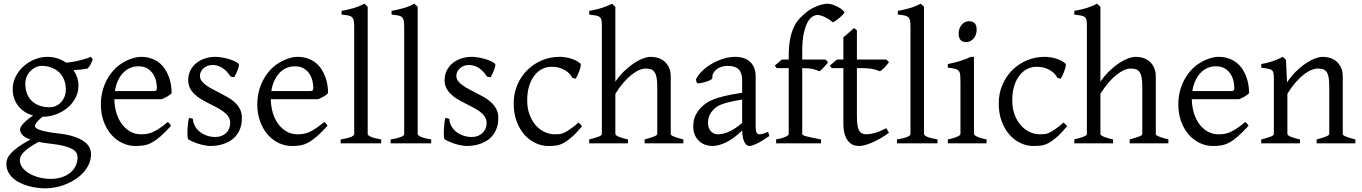

<svg xmlns="http://www.w3.org/2000/svg" viewBox="-20 -777 7383 1041"><path d="M336.9 -293Q336.9 -318.8 328.4 -342Q319.8 -365.2 303 -382.6Q286.1 -399.9 261 -409.9Q235.8 -419.9 203.1 -419.9Q190.9 -419.9 176 -413.6Q161.1 -407.2 147.9 -395Q134.8 -382.8 126 -364.3Q117.2 -345.7 117.2 -321.8Q117.2 -295.9 125.2 -272.7Q133.3 -249.5 149.7 -232.4Q166 -215.3 191.2 -205.3Q216.3 -195.3 251 -195.3Q265.1 -195.3 280.5 -201.4Q295.9 -207.5 308.3 -220Q320.8 -232.4 328.9 -250.5Q336.9 -268.6 336.9 -293ZM252.9 2Q234.4 0 218.8 -2.4Q203.1 -4.9 189.5 -7.8Q154.3 11.2 134 26.4Q113.8 41.5 103.5 53.5Q93.3 65.4 90.6 75.2Q87.9 85 87.9 92.8Q87.9 113.3 101.6 131.6Q115.2 149.9 138.2 163.3Q161.1 176.8 191.4 184.8Q221.7 192.9 254.9 192.9Q287.6 192.9 314.5 184.1Q341.3 175.3 360.4 159.9Q379.4 144.5 389.9 123.3Q400.4 102.1 400.4 76.7Q400.4 63 394 51.5Q387.7 40 371.1 30.8Q354.5 21.5 325.9 14.2Q297.4 6.8 252.9 2ZM405.3 -313Q405.3 -275.4 388.4 -244.4Q371.6 -213.4 344.2 -191.2Q316.9 -168.9 282.2 -156.5Q247.6 -144 211.9 -144H210Q186.5 -124.5 177.7 -111.6Q168.9 -98.6 168.9 -95.7Q168.9 -89.8 174.1 -84.2Q179.2 -78.6 193.1 -73.5Q207 -68.4 231.4 -63.2Q255.9 -58.1 293.9 -53.7Q347.2 -47.9 381.8 -36.1Q416.5 -24.4 437 -9Q457.5 6.3 465.6 23.9Q473.6 41.5 473.6 58.6Q473.6 85.4 463.4 109.6Q453.1 133.8 435.5 154.3Q418 174.8 394 191.4Q370.1 208 342.8 219.7Q315.4 231.4 286.1 237.8Q256.8 244.1 228 244.1Q205.1 244.1 180.7 241Q156.2 237.8 132.3 231Q108.4 224.1 87.2 213.6Q65.9 203.1 49.8 188.2Q33.7 173.3 24.2 154.5Q14.6 135.7 14.6 111.8Q14.6 99.1 19.3 85.2Q23.9 71.3 38.1 55.2Q52.2 39.1 77.6 20.5Q103 2 145 -20.5Q113.3 -31.7 101.1 -45.9Q88.9 -60.1 88.9 -74.7Q88.9 -78.6 91.3 -85.2Q93.8 -91.8 101.3 -101.3Q108.9 -110.8 122.8 -123Q136.7 -135.3 159.2 -150.9Q134.3 -157.7 114 -170.7Q93.8 -183.6 79.3 -201.9Q64.9 -220.2 56.9 -243.4Q48.8 -266.6 48.8 -293.9Q48.8 -329.6 64.9 -361.6Q81.1 -393.6 107.4 -417.2Q133.8 -440.9 167.5 -454.8Q201.2 -468.8 236.8 -468.8Q266.1 -468.8 291.7 -460.4Q317.4 -452.1 338.4 -437Q363.8 -439.5 384.3 -443.4Q404.8 -447.3 421.1 -451.7Q437.5 -456.1 450.2 -460.4Q462.9 -464.8 473.1 -468.8L482.9 -454.1Q477.1 -440.4 471.7 -429Q466.3 -417.5 455.1 -405.3Q436.5 -401.9 418.7 -399.9Q400.9 -397.9 378.4 -397Q391.1 -378.4 398.2 -357.4Q405.3 -336.4 405.3 -313Z M730 -417.5Q704.6 -417.5 683.3 -407.7Q662.1 -397.9 645.8 -380.1Q629.4 -362.3 618.4 -337.6Q607.4 -313 603 -283.2H812Q823.2 -283.2 826.9 -286.9Q830.6 -290.5 830.6 -300.8Q830.6 -314 826.9 -333.7Q823.2 -353.5 812.3 -372.3Q801.3 -391.1 781.5 -404.3Q761.7 -417.5 730 -417.5ZM910.6 -272Q901.9 -262.2 887.2 -253.9Q872.6 -245.6 856.9 -239.3H600.1Q600.6 -201.2 610.6 -166.7Q620.6 -132.3 639.4 -106.2Q658.2 -80.1 684.8 -64.5Q711.4 -48.8 744.6 -48.8Q759.8 -48.8 774.2 -50.8Q788.6 -52.7 805.2 -59.6Q821.8 -66.4 842 -79.6Q862.3 -92.8 889.6 -115.2Q896 -111.8 900.6 -105.5Q905.3 -99.1 907.7 -95.2Q875 -59.6 850.3 -37.8Q825.7 -16.1 804 -4.4Q782.2 7.3 761 11Q739.7 14.6 714.8 14.6Q677.2 14.6 643.3 -1.5Q609.4 -17.6 583.5 -47.1Q557.6 -76.7 542.2 -118.4Q526.9 -160.2 526.9 -211.9Q526.9 -244.6 534.2 -276.4Q541.5 -308.1 555.4 -336.4Q569.3 -364.7 589.4 -388.7Q609.4 -412.6 634.8 -430.2Q645.5 -437.5 658.9 -444.6Q672.4 -451.7 687 -457Q701.7 -462.4 716.1 -465.6Q730.5 -468.8 743.7 -468.8Q775.4 -468.8 800.3 -460Q825.2 -451.2 843.8 -436.3Q862.3 -421.4 875 -401.6Q887.7 -381.8 895.8 -359.9Q903.8 -337.9 907.2 -315.2Q910.6 -292.5 910.6 -272Z M1291.5 -138.2Q1291.5 -103.5 1281.7 -78.9Q1272 -54.2 1256.3 -37.1Q1240.7 -20 1221.7 -9.8Q1202.6 0.5 1184.1 5.9Q1165.5 11.2 1149.2 12.9Q1132.8 14.6 1123.5 14.6Q1100.1 14.6 1067.1 5.9Q1034.2 -2.9 1001.5 -21Q998 -22.5 996.8 -36.9Q995.6 -51.3 996.3 -70.1Q997.1 -88.9 999.3 -107.9Q1001.5 -127 1004.9 -138.2L1025.9 -132.8Q1026.9 -112.3 1036.6 -94.2Q1046.4 -76.2 1062.7 -63Q1079.1 -49.8 1100.8 -42Q1122.6 -34.2 1147.9 -34.2Q1165.5 -34.2 1180.2 -39.8Q1194.8 -45.4 1205.6 -55.4Q1216.3 -65.4 1222.2 -79.6Q1228 -93.8 1228 -110.8Q1228 -130.4 1217.5 -145.5Q1207 -160.6 1189.9 -173.1Q1172.9 -185.5 1151.1 -196.5Q1129.4 -207.5 1106.9 -219.2Q1086.4 -229.5 1067.4 -241.2Q1048.3 -252.9 1033.4 -267.6Q1018.6 -282.2 1009.5 -300.3Q1000.5 -318.4 1000.5 -341.8Q1000.5 -372.1 1012.7 -395.8Q1024.9 -419.4 1045.2 -435.5Q1065.4 -451.7 1091.6 -460.2Q1117.7 -468.8 1145.5 -468.8Q1160.6 -468.8 1179 -466.1Q1197.3 -463.4 1215.1 -458.5Q1232.9 -453.6 1248.5 -446.8Q1264.2 -439.9 1273.9 -431.2Q1276.9 -428.2 1274.7 -418Q1272.5 -407.7 1267.8 -395.5Q1263.2 -383.3 1257.8 -372.6Q1252.4 -361.8 1249.5 -357.9L1230.5 -361.8Q1207 -397 1181.9 -410.9Q1156.7 -424.8 1132.8 -424.8Q1116.7 -424.8 1104 -419.4Q1091.3 -414.1 1082.3 -405.5Q1073.2 -397 1068.6 -386.7Q1064 -376.5 1064 -366.2Q1064 -350.6 1073.2 -338.1Q1082.5 -325.7 1097.7 -314.7Q1112.8 -303.7 1132.1 -293.7Q1151.4 -283.7 1171.9 -272.9Q1192.9 -262.2 1214.4 -250Q1235.8 -237.8 1252.9 -221.9Q1270 -206.1 1280.8 -185.8Q1291.5 -165.5 1291.5 -138.2Z M1578.1 -417.5Q1552.7 -417.5 1531.5 -407.7Q1510.3 -397.9 1493.9 -380.1Q1477.5 -362.3 1466.6 -337.6Q1455.6 -313 1451.2 -283.2H1660.2Q1671.4 -283.2 1675 -286.9Q1678.7 -290.5 1678.7 -300.8Q1678.7 -314 1675 -333.7Q1671.4 -353.5 1660.4 -372.3Q1649.4 -391.1 1629.6 -404.3Q1609.9 -417.5 1578.1 -417.5ZM1758.8 -272Q1750 -262.2 1735.4 -253.9Q1720.7 -245.6 1705.1 -239.3H1448.2Q1448.7 -201.2 1458.7 -166.7Q1468.8 -132.3 1487.5 -106.2Q1506.3 -80.1 1533 -64.5Q1559.6 -48.8 1592.8 -48.8Q1607.9 -48.8 1622.3 -50.8Q1636.7 -52.7 1653.3 -59.6Q1669.9 -66.4 1690.2 -79.6Q1710.4 -92.8 1737.8 -115.2Q1744.1 -111.8 1748.8 -105.5Q1753.4 -99.1 1755.9 -95.2Q1723.1 -59.6 1698.5 -37.8Q1673.8 -16.1 1652.1 -4.4Q1630.4 7.3 1609.1 11Q1587.9 14.6 1563 14.6Q1525.4 14.6 1491.5 -1.5Q1457.5 -17.6 1431.6 -47.1Q1405.8 -76.7 1390.4 -118.4Q1375 -160.2 1375 -211.9Q1375 -244.6 1382.3 -276.4Q1389.6 -308.1 1403.6 -336.4Q1417.5 -364.7 1437.5 -388.7Q1457.5 -412.6 1482.9 -430.2Q1493.7 -437.5 1507.1 -444.6Q1520.5 -451.7 1535.2 -457Q1549.8 -462.4 1564.2 -465.6Q1578.6 -468.8 1591.8 -468.8Q1623.5 -468.8 1648.4 -460Q1673.3 -451.2 1691.9 -436.3Q1710.4 -421.4 1723.1 -401.6Q1735.8 -381.8 1743.9 -359.9Q1752 -337.9 1755.4 -315.2Q1758.8 -292.5 1758.8 -272Z M1827.1 0V-21Q1848.1 -24.4 1862.3 -28.1Q1876.5 -31.7 1884.8 -35.4Q1893.1 -39.1 1896.7 -43Q1900.4 -46.9 1900.4 -50.8V-632.8Q1900.4 -654.8 1897.5 -667Q1894.5 -679.2 1886.7 -685.3Q1878.9 -691.4 1865.7 -693.6Q1852.5 -695.8 1832 -698.2V-717.8Q1867.2 -724.6 1896.5 -732.9Q1925.8 -741.2 1956.1 -756.8L1973.6 -740.2V-50.8Q1973.6 -43.5 1990.2 -35.6Q2006.8 -27.8 2046.9 -21V0Z M2098.1 0V-21Q2119.1 -24.4 2133.3 -28.1Q2147.5 -31.7 2155.8 -35.4Q2164.1 -39.1 2167.7 -43Q2171.4 -46.9 2171.4 -50.8V-632.8Q2171.4 -654.8 2168.5 -667Q2165.5 -679.2 2157.7 -685.3Q2149.9 -691.4 2136.7 -693.6Q2123.5 -695.8 2103 -698.2V-717.8Q2138.2 -724.6 2167.5 -732.9Q2196.8 -741.2 2227.1 -756.8L2244.6 -740.2V-50.8Q2244.6 -43.5 2261.2 -35.6Q2277.8 -27.8 2317.9 -21V0Z M2681.6 -138.2Q2681.6 -103.5 2671.9 -78.9Q2662.1 -54.2 2646.5 -37.1Q2630.9 -20 2611.8 -9.8Q2592.8 0.5 2574.2 5.9Q2555.7 11.2 2539.3 12.9Q2522.9 14.6 2513.7 14.6Q2490.2 14.6 2457.3 5.9Q2424.3 -2.9 2391.6 -21Q2388.2 -22.5 2387 -36.9Q2385.7 -51.3 2386.5 -70.1Q2387.2 -88.9 2389.4 -107.9Q2391.6 -127 2395 -138.2L2416 -132.8Q2417 -112.3 2426.8 -94.2Q2436.5 -76.2 2452.9 -63Q2469.2 -49.8 2491 -42Q2512.7 -34.2 2538.1 -34.2Q2555.7 -34.2 2570.3 -39.8Q2585 -45.4 2595.7 -55.4Q2606.4 -65.4 2612.3 -79.6Q2618.2 -93.8 2618.2 -110.8Q2618.2 -130.4 2607.7 -145.5Q2597.2 -160.6 2580.1 -173.1Q2563 -185.5 2541.3 -196.5Q2519.5 -207.5 2497.1 -219.2Q2476.6 -229.5 2457.5 -241.2Q2438.5 -252.9 2423.6 -267.6Q2408.7 -282.2 2399.7 -300.3Q2390.6 -318.4 2390.6 -341.8Q2390.6 -372.1 2402.8 -395.8Q2415 -419.4 2435.3 -435.5Q2455.6 -451.7 2481.7 -460.2Q2507.8 -468.8 2535.6 -468.8Q2550.8 -468.8 2569.1 -466.1Q2587.4 -463.4 2605.2 -458.5Q2623 -453.6 2638.7 -446.8Q2654.3 -439.9 2664.1 -431.2Q2667 -428.2 2664.8 -418Q2662.6 -407.7 2658 -395.5Q2653.3 -383.3 2647.9 -372.6Q2642.6 -361.8 2639.6 -357.9L2620.6 -361.8Q2597.2 -397 2572 -410.9Q2546.9 -424.8 2522.9 -424.8Q2506.8 -424.8 2494.1 -419.4Q2481.4 -414.1 2472.4 -405.5Q2463.4 -397 2458.7 -386.7Q2454.1 -376.5 2454.1 -366.2Q2454.1 -350.6 2463.4 -338.1Q2472.7 -325.7 2487.8 -314.7Q2502.9 -303.7 2522.2 -293.7Q2541.5 -283.7 2562 -272.9Q2583 -262.2 2604.5 -250Q2626 -237.8 2643.1 -221.9Q2660.2 -206.1 2670.9 -185.8Q2681.6 -165.5 2681.6 -138.2Z M3136.2 -92.8Q3104.5 -55.2 3080.3 -33.9Q3056.2 -12.7 3035.6 -1.7Q3015.1 9.3 2995.6 12Q2976.1 14.6 2953.1 14.6Q2917.5 14.6 2883.5 -1.2Q2849.6 -17.1 2823.2 -46.9Q2796.9 -76.7 2781 -119.6Q2765.1 -162.6 2765.1 -216.8Q2765.1 -269.5 2784.4 -315.4Q2803.7 -361.3 2837.2 -395.3Q2870.6 -429.2 2916 -449Q2961.4 -468.8 3014.2 -468.8Q3030.3 -468.8 3047.1 -466.1Q3064 -463.4 3079.3 -458.3Q3094.7 -453.1 3107.7 -446Q3120.6 -439 3128.9 -430.2Q3129.9 -424.3 3127.4 -413.6Q3125 -402.8 3120.6 -390.9Q3116.2 -378.9 3110.8 -367.9Q3105.5 -356.9 3101.1 -350.1L3083 -355Q3079.1 -363.8 3070.3 -374Q3061.5 -384.3 3047.6 -393.6Q3033.7 -402.8 3014.4 -408.9Q2995.1 -415 2970.2 -415Q2944.3 -415 2920.7 -403.6Q2897 -392.1 2878.7 -369.1Q2860.4 -346.2 2849.4 -312Q2838.4 -277.8 2838.4 -231.9Q2838.4 -190.4 2850.8 -156.5Q2863.3 -122.6 2884 -98.6Q2904.8 -74.7 2931.9 -61.8Q2959 -48.8 2988.3 -48.8Q3002 -48.8 3013.7 -50Q3025.4 -51.3 3039.3 -57.6Q3053.2 -64 3071.5 -76.7Q3089.8 -89.4 3117.2 -112.8Z M3475.1 0V-21Q3510.3 -30.3 3526.9 -37.1Q3543.5 -43.9 3543.5 -50.8V-309.1Q3543.5 -338.9 3539.8 -357.4Q3536.1 -376 3528.3 -386.7Q3520.5 -397.5 3508.8 -401.4Q3497.1 -405.3 3481 -405.3Q3463.9 -405.3 3444.1 -396.5Q3424.3 -387.7 3402.8 -370.6Q3381.3 -353.5 3359.4 -327.9Q3337.4 -302.2 3316.4 -268.1V-50.8Q3316.4 -43.5 3334.7 -35.6Q3353 -27.8 3384.8 -21V0H3174.8V-21Q3207 -29.3 3225.1 -35.9Q3243.2 -42.5 3243.2 -50.8V-633.8Q3243.2 -654.3 3241.5 -665.8Q3239.7 -677.2 3232.7 -683.6Q3225.6 -689.9 3211.9 -692.6Q3198.2 -695.3 3174.8 -698.2V-717.8Q3195.3 -721.7 3212.2 -725.6Q3229 -729.5 3243.4 -734.1Q3257.8 -738.8 3271 -744.1Q3284.2 -749.5 3298.3 -756.8L3316.4 -740.2V-334Q3337.4 -365.2 3363 -390.1Q3388.7 -415 3414.6 -432.6Q3440.4 -450.2 3465.1 -459.5Q3489.7 -468.8 3508.8 -468.8Q3529.8 -468.8 3549.3 -462.4Q3568.8 -456.1 3583.7 -442.9Q3598.6 -429.7 3607.7 -409.4Q3616.7 -389.2 3616.7 -361.8V-50.8Q3616.7 -43.9 3631.6 -37.4Q3646.5 -30.8 3685.1 -21V0Z M3871.6 -48.8Q3900.9 -48.8 3933.8 -63.7Q3966.8 -78.6 4003.9 -110.8V-237.3Q3962.9 -230.5 3936.3 -224.1Q3909.7 -217.8 3892.6 -211.2Q3875.5 -204.6 3865.2 -197.3Q3855 -189.9 3847.2 -181.6Q3834.5 -168.5 3826.7 -151.6Q3818.8 -134.8 3818.8 -111.8Q3818.8 -92.3 3824.7 -80.1Q3830.6 -67.9 3838.9 -60.8Q3847.2 -53.7 3856.2 -51.3Q3865.2 -48.8 3871.6 -48.8ZM4151.9 -40Q4110.4 -11.2 4083.3 1.7Q4056.2 14.6 4042.5 14.6Q4026.4 14.6 4015.6 -7.8Q4004.9 -30.3 4003.9 -69.8Q3981.9 -47.9 3960 -31.7Q3938 -15.6 3917 -5.4Q3896 4.9 3877.2 9.8Q3858.4 14.6 3842.8 14.6Q3825.2 14.6 3806.6 8.8Q3788.1 2.9 3773.2 -9.8Q3758.3 -22.5 3748.5 -42.5Q3738.8 -62.5 3738.8 -90.8Q3738.8 -127.9 3751.7 -152.8Q3764.6 -177.7 3782.7 -195.8Q3794.4 -207.5 3809.3 -218Q3824.2 -228.5 3848.9 -238.3Q3873.5 -248 3910.6 -256.8Q3947.8 -265.6 4003.9 -273.9V-342.8Q4003.9 -359.4 4000 -373.8Q3996.1 -388.2 3986.8 -398.7Q3977.5 -409.2 3961.7 -414.8Q3945.8 -420.4 3921.9 -419.9Q3906.2 -419.4 3891.1 -414.6Q3876 -409.7 3864.7 -400.9Q3853.5 -392.1 3847.2 -380.1Q3840.8 -368.2 3842.3 -353.5Q3842.8 -349.1 3832.3 -343.5Q3821.8 -337.9 3807.4 -333.5Q3793 -329.1 3779.1 -326.7Q3765.1 -324.2 3759.3 -325.7L3752.4 -344.7Q3763.7 -369.1 3786.6 -391.6Q3809.6 -414.1 3839.1 -431.2Q3868.7 -448.2 3901.6 -458.5Q3934.6 -468.8 3965.3 -468.8Q4019 -468.8 4048.1 -440.7Q4077.1 -412.6 4077.1 -362.3V-86.9Q4077.1 -66.4 4082.5 -57.6Q4087.9 -48.8 4096.7 -48.8Q4103.5 -48.8 4114.3 -51.3Q4125 -53.7 4144.5 -62Z M4557.6 -710Q4557.6 -706.1 4550.5 -698.2Q4543.5 -690.4 4533.7 -682.1Q4523.9 -673.8 4513.4 -666.5Q4502.9 -659.2 4495.6 -655.8Q4483.9 -666 4471.9 -673.6Q4460 -681.2 4449 -686Q4438 -690.9 4428.5 -693.4Q4418.9 -695.8 4412.6 -695.8Q4399.9 -695.8 4385.5 -687.3Q4371.1 -678.7 4358.6 -656.2Q4346.2 -633.8 4337.9 -595.2Q4329.6 -556.6 4329.6 -496.1V-454.1H4455.6L4469.7 -439.9Q4465.3 -433.1 4458.7 -425.3Q4452.1 -417.5 4445.6 -410.6Q4439 -403.8 4432.6 -398.2Q4426.3 -392.6 4421.9 -390.6Q4410.6 -396.5 4389.6 -402.1Q4368.7 -407.7 4329.6 -407.7V-49.8Q4329.6 -46.9 4334.7 -43.9Q4339.8 -41 4352.1 -37.8Q4364.3 -34.7 4383.5 -30.5Q4402.8 -26.4 4431.6 -21V0H4188V-21Q4221.7 -26.9 4239 -35.4Q4256.3 -43.9 4256.3 -49.8V-407.7H4190.9L4180.7 -421.4L4218.8 -454.1H4256.3V-469.2Q4256.3 -526.9 4264.2 -566.2Q4272 -605.5 4285.4 -632.6Q4298.8 -659.7 4316.4 -678Q4334 -696.3 4353.5 -711.9Q4366.7 -722.7 4382.3 -731Q4397.9 -739.3 4413.3 -745.1Q4428.7 -751 4442.6 -753.9Q4456.5 -756.8 4465.8 -756.8Q4481 -756.8 4497.1 -751Q4513.2 -745.1 4526.6 -737.5Q4540 -730 4548.8 -722.2Q4557.6 -714.4 4557.6 -710Z M4799.8 -57.1Q4775.9 -39.6 4752.4 -26.1Q4729 -12.7 4707.8 -3.7Q4686.5 5.4 4668.5 10Q4650.4 14.6 4637.7 14.6Q4620.6 14.6 4605.2 8.3Q4589.8 2 4578.1 -12.5Q4566.4 -26.9 4559.6 -50.3Q4552.7 -73.7 4552.7 -107.9V-407.7H4489.7L4479.5 -421.4L4517.6 -454.1H4552.7V-574.2L4610.8 -625L4626 -612.8V-454.1H4785.6L4799.8 -439.9Q4795.4 -433.1 4788.8 -425.3Q4782.2 -417.5 4775.4 -410.6Q4768.6 -403.8 4762 -398.2Q4755.4 -392.6 4750.5 -390.6Q4738.8 -396.5 4714.8 -402.1Q4690.9 -407.7 4651.4 -407.7H4626V-149.9Q4626 -120.6 4628.7 -101.1Q4631.3 -81.5 4637.7 -70.1Q4644 -58.6 4654.1 -53.7Q4664.1 -48.8 4678.7 -48.8Q4695.8 -48.8 4721.7 -55.7Q4747.6 -62.5 4785.6 -82Z M4843.3 0V-21Q4864.3 -24.4 4878.4 -28.1Q4892.6 -31.7 4900.9 -35.4Q4909.2 -39.1 4912.8 -43Q4916.5 -46.9 4916.5 -50.8V-632.8Q4916.5 -654.8 4913.6 -667Q4910.6 -679.2 4902.8 -685.3Q4895 -691.4 4881.8 -693.6Q4868.7 -695.8 4848.1 -698.2V-717.8Q4883.3 -724.6 4912.6 -732.9Q4941.9 -741.2 4972.2 -756.8L4989.7 -740.2V-50.8Q4989.7 -43.5 5006.3 -35.6Q5022.9 -27.8 5063 -21V0Z M5119.1 0V-21Q5152.3 -27.8 5169.9 -35.9Q5187.5 -43.9 5187.5 -50.8V-327.1Q5187.5 -352.1 5186.5 -367.4Q5185.5 -382.8 5179.2 -391.4Q5172.9 -399.9 5158.9 -403.8Q5145 -407.7 5119.1 -410.2V-429.7Q5134.3 -432.6 5151.1 -436.8Q5168 -440.9 5184.6 -446Q5201.2 -451.2 5216.3 -457Q5231.4 -462.9 5244.1 -468.8H5260.7V-50.8Q5260.7 -44.9 5277.1 -36.4Q5293.5 -27.8 5329.1 -21V0ZM5275.4 -615.7Q5275.4 -602.1 5271 -589.8Q5266.6 -577.6 5259 -568.6Q5251.5 -559.6 5241.2 -554.2Q5231 -548.8 5218.8 -548.8Q5196.8 -548.8 5187.3 -561Q5177.7 -573.2 5177.7 -595.7Q5177.7 -609.4 5182.1 -621.6Q5186.5 -633.8 5194.3 -642.8Q5202.1 -651.9 5212.2 -657Q5222.2 -662.1 5233.9 -662.1Q5275.4 -662.1 5275.4 -615.7Z M5766.1 -92.8Q5734.4 -55.2 5710.2 -33.9Q5686 -12.7 5665.5 -1.7Q5645 9.3 5625.5 12Q5606 14.6 5583 14.6Q5547.4 14.6 5513.4 -1.2Q5479.5 -17.1 5453.1 -46.9Q5426.8 -76.7 5410.9 -119.6Q5395 -162.6 5395 -216.8Q5395 -269.5 5414.3 -315.4Q5433.6 -361.3 5467 -395.3Q5500.5 -429.2 5545.9 -449Q5591.3 -468.8 5644 -468.8Q5660.2 -468.8 5677 -466.1Q5693.8 -463.4 5709.2 -458.3Q5724.6 -453.1 5737.5 -446Q5750.5 -439 5758.8 -430.2Q5759.8 -424.3 5757.3 -413.6Q5754.9 -402.8 5750.5 -390.9Q5746.1 -378.9 5740.7 -367.9Q5735.4 -356.9 5731 -350.1L5712.9 -355Q5709 -363.8 5700.2 -374Q5691.4 -384.3 5677.5 -393.6Q5663.6 -402.8 5644.3 -408.9Q5625 -415 5600.1 -415Q5574.2 -415 5550.5 -403.6Q5526.9 -392.1 5508.5 -369.1Q5490.2 -346.2 5479.2 -312Q5468.3 -277.8 5468.3 -231.9Q5468.3 -190.4 5480.7 -156.5Q5493.2 -122.6 5513.9 -98.6Q5534.7 -74.7 5561.8 -61.8Q5588.9 -48.8 5618.2 -48.8Q5631.8 -48.8 5643.6 -50Q5655.3 -51.3 5669.2 -57.6Q5683.1 -64 5701.4 -76.7Q5719.7 -89.4 5747.1 -112.8Z M6105 0V-21Q6140.1 -30.3 6156.7 -37.1Q6173.3 -43.9 6173.3 -50.8V-309.1Q6173.3 -338.9 6169.7 -357.4Q6166 -376 6158.2 -386.7Q6150.4 -397.5 6138.7 -401.4Q6127 -405.3 6110.8 -405.3Q6093.8 -405.3 6074 -396.5Q6054.2 -387.7 6032.7 -370.6Q6011.2 -353.5 5989.3 -327.9Q5967.3 -302.2 5946.3 -268.1V-50.8Q5946.3 -43.5 5964.6 -35.6Q5982.9 -27.8 6014.6 -21V0H5804.7V-21Q5836.9 -29.3 5855 -35.9Q5873 -42.5 5873 -50.8V-633.8Q5873 -654.3 5871.3 -665.8Q5869.6 -677.2 5862.5 -683.6Q5855.5 -689.9 5841.8 -692.6Q5828.1 -695.3 5804.7 -698.2V-717.8Q5825.2 -721.7 5842 -725.6Q5858.9 -729.5 5873.3 -734.1Q5887.7 -738.8 5900.9 -744.1Q5914.1 -749.5 5928.2 -756.8L5946.3 -740.2V-334Q5967.3 -365.2 5992.9 -390.1Q6018.6 -415 6044.4 -432.6Q6070.3 -450.2 6095 -459.5Q6119.6 -468.8 6138.7 -468.8Q6159.7 -468.8 6179.2 -462.4Q6198.7 -456.1 6213.6 -442.9Q6228.5 -429.7 6237.5 -409.4Q6246.6 -389.2 6246.6 -361.8V-50.8Q6246.6 -43.9 6261.5 -37.4Q6276.4 -30.8 6314.9 -21V0Z M6571.8 -417.5Q6546.4 -417.5 6525.1 -407.7Q6503.9 -397.9 6487.5 -380.1Q6471.2 -362.3 6460.2 -337.6Q6449.2 -313 6444.8 -283.2H6653.8Q6665 -283.2 6668.7 -286.9Q6672.4 -290.5 6672.4 -300.8Q6672.4 -314 6668.7 -333.7Q6665 -353.5 6654.1 -372.3Q6643.1 -391.1 6623.3 -404.3Q6603.5 -417.5 6571.8 -417.5ZM6752.4 -272Q6743.7 -262.2 6729 -253.9Q6714.4 -245.6 6698.7 -239.3H6441.9Q6442.4 -201.2 6452.4 -166.7Q6462.4 -132.3 6481.2 -106.2Q6500 -80.1 6526.6 -64.5Q6553.2 -48.8 6586.4 -48.8Q6601.6 -48.8 6616 -50.8Q6630.4 -52.7 6647 -59.6Q6663.6 -66.4 6683.8 -79.6Q6704.1 -92.8 6731.4 -115.2Q6737.8 -111.8 6742.4 -105.5Q6747.1 -99.1 6749.5 -95.2Q6716.8 -59.6 6692.1 -37.8Q6667.5 -16.1 6645.8 -4.4Q6624 7.3 6602.8 11Q6581.5 14.6 6556.6 14.6Q6519 14.6 6485.1 -1.5Q6451.2 -17.6 6425.3 -47.1Q6399.4 -76.7 6384 -118.4Q6368.7 -160.2 6368.7 -211.9Q6368.7 -244.6 6376 -276.4Q6383.3 -308.1 6397.2 -336.4Q6411.1 -364.7 6431.2 -388.7Q6451.2 -412.6 6476.6 -430.2Q6487.3 -437.5 6500.7 -444.6Q6514.2 -451.7 6528.8 -457Q6543.5 -462.4 6557.9 -465.6Q6572.3 -468.8 6585.4 -468.8Q6617.2 -468.8 6642.1 -460Q6667 -451.2 6685.5 -436.3Q6704.1 -421.4 6716.8 -401.6Q6729.5 -381.8 6737.5 -359.9Q6745.6 -337.9 6749 -315.2Q6752.4 -292.5 6752.4 -272Z M7118.7 0V-21Q7153.8 -30.3 7170.4 -37.1Q7187 -43.9 7187 -50.8V-309.1Q7187 -338.9 7183.6 -357.4Q7180.2 -376 7172.9 -386.7Q7165.5 -397.5 7153.6 -401.4Q7141.6 -405.3 7124.5 -405.3Q7109.4 -405.3 7090.8 -397.9Q7072.3 -390.6 7051 -374.5Q7029.8 -358.4 7006.6 -332.3Q6983.4 -306.2 6960 -268.1V-50.8Q6960 -43.5 6978.3 -35.6Q6996.6 -27.8 7028.3 -21V0H6818.4V-21Q6850.6 -29.3 6868.7 -35.9Q6886.7 -42.5 6886.7 -50.8V-347.2Q6886.7 -366.2 6885.3 -377.4Q6883.8 -388.7 6877.2 -395Q6870.6 -401.4 6856.9 -404.3Q6843.3 -407.2 6818.4 -410.2V-429.7Q6851.6 -435.1 6879.9 -445.1Q6908.2 -455.1 6935.5 -468.8L6952.6 -451.7L6958 -330.1Q6979.5 -362.8 7005.4 -388.4Q7031.2 -414.1 7057.6 -431.9Q7084 -449.7 7108.6 -459.2Q7133.3 -468.8 7152.3 -468.8Q7173.3 -468.8 7192.9 -462.4Q7212.4 -456.1 7227.3 -442.9Q7242.2 -429.7 7251.2 -409.4Q7260.3 -389.2 7260.3 -361.8V-50.8Q7260.3 -43.9 7275.1 -37.4Q7290 -30.8 7328.6 -21V0Z"/></svg>

Font: Gentium Plus CyrE
Style: Regular
Weight: 400
Designer: J. Victor Gaultney, Annie Olsen, Iska Routamaa, Becca Hirsbrunner
Foundry: SIL International
Version: Version 5.000